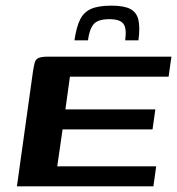

<svg xmlns="http://www.w3.org/2000/svg" viewBox="-20 -661 628 681"><path d="M40 0 97 -408Q100 -427 103 -438.5Q106 -450 116 -455Q126 -460 149 -460H588L578 -389H228L212 -273H531L521 -202H202L183 -71H534L524 0ZM375 -641Q420 -641 442.5 -629Q465 -617 471 -590Q477 -563 471 -518H424Q430 -561 417.5 -577Q405 -593 368 -593Q327 -593 312 -575Q297 -557 292 -518H244Q251 -565 264 -591.5Q277 -618 303 -629.5Q329 -641 375 -641Z"/></svg>

Font: Genos SemiBold
Style: Italic
Weight: 600
Italic angle: -8°
Version: Version 1.010